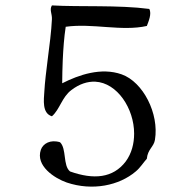

<svg xmlns="http://www.w3.org/2000/svg" viewBox="-20 -677 694 710"><path d="M553 -160C569 -257 509 -374 430 -402C354 -429 271 -400 210 -369C210 -397 211 -426 212 -454C214 -497 217 -539 223 -578C322 -592 430 -560 523 -581C529 -597 542 -626 532 -644C418 -659 274 -651 172 -657C162 -641 173 -626 172 -606C170 -562 163 -508 156 -454C151 -414 146 -374 144 -339C142 -308 135 -258 172 -247C201 -272 209 -318 244 -344C274 -367 304 -376 332 -375C414 -371 476 -275 476 -183C476 -146 467 -110 445 -80C398 -18 326 -12 239 -43C212 -65 227 -127 202 -151C166 -162 139 -146 131 -123C111 -64 181 -18 227 -2C322 30 421 9 482 -43C499 -57 511 -77 523 -90C526 -125 549 -134 553 -160Z"/></svg>

Font: Yuji Syuku Std R
Style: Regular
Weight: 400
Designer: Kataoka Yuji
Foundry: Kinuta Font Factory
Version: Version 3.000;hotconv 1.0.111;makeotfexe 2.5.65597